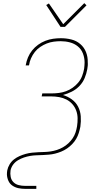

<svg xmlns="http://www.w3.org/2000/svg" viewBox="-20 -986 640 1221"><path d="M139 215Q117 215 96.5 210.5Q76 206 59 194.5Q42 183 33.5 164Q25 145 24 124Q24 117 24.5 110.5Q25 104 26 98Q30 78 41 59.5Q52 41 68.5 28Q85 15 104.5 6.5Q124 -2 144 -7.5Q164 -13 184 -15Q204 -17 223.5 -18Q243 -19 262.5 -19.5Q282 -20 302 -23Q322 -26 342 -32.5Q362 -39 380.5 -49.5Q399 -60 414.5 -74.5Q430 -89 442 -106.5Q454 -124 460.5 -144Q467 -164 470 -183Q474 -209 473.5 -234.5Q473 -260 464.5 -283Q456 -306 440 -324Q424 -342 402.5 -353Q381 -364 356 -368.5Q331 -373 305 -373H245L249 -392H309Q332 -392 355 -395Q378 -398 400 -406Q422 -414 442.5 -428.5Q463 -443 478.5 -462Q494 -481 502.5 -503.5Q511 -526 515 -549Q516 -559 517 -568.5Q518 -578 518 -588Q518 -618 507.5 -645.5Q497 -673 475 -691Q453 -709 424.5 -716.5Q396 -724 366 -724Q344 -724 321.5 -721Q299 -718 277.5 -709.5Q256 -701 236 -687.5Q216 -674 201.5 -655.5Q187 -637 177.5 -615.5Q168 -594 165 -573L164 -570H143L144 -573Q148 -597 158 -621Q168 -645 184.5 -665.5Q201 -686 222.5 -701.5Q244 -717 268.5 -726.5Q293 -736 318 -739.5Q343 -743 367 -743Q401 -743 433.5 -735Q466 -727 490.5 -706Q515 -685 527 -654.5Q539 -624 538 -590Q539 -579 538 -568Q537 -557 535 -546Q530 -518 518.5 -490Q507 -462 485.5 -439.5Q464 -417 436 -403Q408 -389 380 -382Q410 -373 436 -354.5Q462 -336 476.5 -308Q491 -280 493.5 -247Q496 -214 491 -180Q487 -160 481 -140.5Q475 -121 464.5 -103Q454 -85 439 -69.5Q424 -54 406.5 -42Q389 -30 369.5 -22Q350 -14 330 -9Q310 -4 290.5 -2.5Q271 -1 251.5 0Q232 1 212 1.5Q192 2 172 5.5Q152 9 132.5 15.5Q113 22 94.5 33Q76 44 63.5 61Q51 78 47 98Q44 119 48 139Q52 159 65.5 172.5Q79 186 98.5 191Q118 196 139 196H211V215ZM365 -815 274 -954 291 -964 382 -832 516 -966 530 -952 393 -815Z"/></svg>

Font: Iosevka Thin Extended Oblique
Style: Regular
Weight: 100
Width: 7
Italic angle: -9°
Monospace: yes
Designer: Belleve Invis
Foundry: Belleve Invis
Version: Version 32.5.0; ttfautohint (v1.8.4)